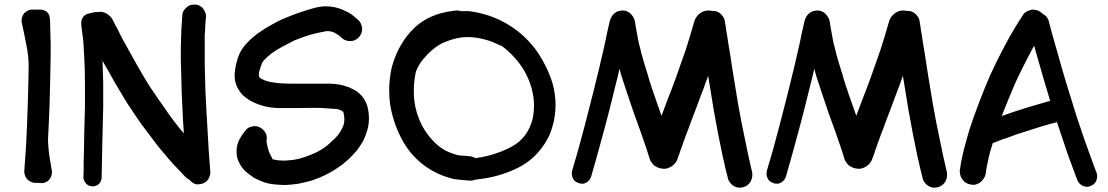

<svg xmlns="http://www.w3.org/2000/svg" viewBox="-20 -782 4924 853"><path d="M109.4 21.5C112.3 23.4 116.2 25.4 119.1 26.4C124 29.3 129.9 30.3 135.7 30.3H152.3C154.3 31.2 156.2 31.2 159.2 31.2H168C174.8 31.2 180.7 29.3 187.5 25.4C194.3 21.5 199.2 16.6 203.1 10.7C204.1 9.8 204.1 7.8 205.1 5.9C206.1 3.9 207 2 208 -1C210 -5.9 210.9 -11.7 210.9 -16.6C210.9 -19.5 210.9 -22.5 210 -25.4L204.1 -60.5C202.1 -73.2 200.2 -85 198.2 -96.7L195.3 -126L193.4 -155.3V-165C196.3 -215.8 198.2 -266.6 200.2 -316.4C201.2 -354.5 202.1 -391.6 203.1 -429.7C204.1 -467.8 204.1 -505.9 205.1 -543.9V-578.1C205.1 -589.8 205.1 -601.6 204.1 -613.3C204.1 -626 204.1 -639.6 203.1 -653.3C203.1 -666 203.1 -679.7 202.1 -692.4C202.1 -695.3 202.1 -698.2 201.2 -701.2C200.2 -708 199.2 -713.9 196.3 -718.8C193.4 -724.6 188.5 -729.5 181.6 -733.4C174.8 -737.3 168 -739.3 161.1 -739.3H121.1C116.2 -739.3 110.4 -738.3 105.5 -735.4C100.6 -733.4 96.7 -730.5 91.8 -727.5C85.9 -722.7 82 -716.8 79.1 -708C77.1 -703.1 76.2 -699.2 76.2 -694.3V-690.4V-683.6L85.9 -638.7L94.7 -594.7C96.7 -585.9 98.6 -577.1 99.6 -568.4C101.6 -559.6 102.5 -550.8 103.5 -542L105.5 -532.2V-522.5C106.4 -517.6 106.4 -513.7 106.4 -508.8C107.4 -503.9 107.4 -500 107.4 -495.1V-494.1L106.4 -432.6C105.5 -394.5 104.5 -357.4 103.5 -320.3L99.6 -212.9V-208C98.6 -207 98.6 -205.1 98.6 -203.1V-194.3C97.7 -164.1 95.7 -134.8 93.8 -104.5L90.8 -63.5L87.9 -22.5V-18.6C87.9 -11.7 89.8 -4.9 92.8 2C96.7 10.7 102.5 16.6 109.4 21.5Z M607.4 -231.4C631.8 -199.2 656.2 -166 680.7 -133.8C689.5 -123 698.2 -113.3 707 -102.5C715.8 -91.8 724.6 -82 733.4 -71.3C744.1 -58.6 755.9 -45.9 768.6 -33.2L803.7 3.9C808.6 8.8 813.5 12.7 820.3 15.6C826.2 22.5 833 28.3 839.8 32.2C844.7 35.2 850.6 37.1 857.4 37.1C860.4 37.1 863.3 37.1 866.2 36.1C877 35.2 885.7 32.2 892.6 27.3C899.4 22.5 905.3 15.6 909.2 6.8C912.1 -1 914.1 -8.8 915 -16.6C915 -17.6 915 -19.5 914.1 -20.5C909.2 -80.1 905.3 -140.6 902.3 -200.2C898.4 -259.8 895.5 -319.3 892.6 -379.9C891.6 -416 890.6 -453.1 889.6 -489.3V-626C890.6 -635.7 890.6 -645.5 891.6 -654.3C891.6 -662.1 891.6 -669.9 892.6 -678.7C893.6 -686.5 893.6 -694.3 894.5 -703.1C895.5 -705.1 895.5 -707 895.5 -710C895.5 -716.8 893.6 -722.7 890.6 -729.5C886.7 -738.3 881.8 -746.1 875 -751C868.2 -756.8 859.4 -760.7 849.6 -761.7H841.8C835 -761.7 828.1 -760.7 822.3 -757.8C814.5 -754.9 807.6 -749 800.8 -741.2C793.9 -733.4 791 -724.6 790 -715.8L786.1 -657.2C785.2 -647.5 785.2 -637.7 785.2 -627.9C784.2 -618.2 784.2 -608.4 784.2 -598.6C783.2 -580.1 783.2 -561.5 783.2 -543C783.2 -524.4 783.2 -505.9 784.2 -487.3C785.2 -450.2 786.1 -413.1 787.1 -375L793 -248L796.9 -189.5L779.3 -210C754.9 -240.2 732.4 -270.5 710.9 -302.7C688.5 -334 667 -365.2 645.5 -397.5C625 -430.7 604.5 -463.9 585.9 -498C567.4 -531.2 547.9 -565.4 529.3 -599.6C520.5 -615.2 512.7 -630.9 504.9 -647.5C496.1 -663.1 488.3 -678.7 480.5 -694.3C475.6 -704.1 467.8 -711.9 458 -718.8C448.2 -725.6 438.5 -728.5 427.7 -729.5C423.8 -729.5 419.9 -729.5 417 -728.5H412.1C407.2 -728.5 403.3 -728.5 399.4 -727.5C397.5 -726.6 395.5 -726.6 392.6 -726.6L386.7 -724.6H384.8C384.8 -723.6 384.8 -723.6 383.8 -723.6H380.9C377.9 -722.7 376 -722.7 374 -721.7C367.2 -720.7 361.3 -717.8 356.4 -713.9C350.6 -709 346.7 -703.1 343.8 -696.3C341.8 -691.4 340.8 -685.5 340.8 -679.7V-675.8C341.8 -662.1 343.8 -648.4 345.7 -633.8C347.7 -620.1 349.6 -606.4 350.6 -591.8L354.5 -521.5C356.4 -485.4 357.4 -450.2 357.4 -414.1V-306.6C356.4 -270.5 355.5 -235.4 354.5 -199.2C353.5 -163.1 353.5 -127 352.5 -90.8C351.6 -74.2 351.6 -58.6 351.6 -43C351.6 -26.4 351.6 -10.7 350.6 5.9C350.6 12.7 352.5 18.6 356.4 25.4C360.4 32.2 365.2 37.1 371.1 41C377 43.9 383.8 45.9 391.6 45.9C399.4 45.9 406.2 43.9 412.1 41C418 37.1 422.9 32.2 426.8 25.4C429.7 18.6 431.6 12.7 431.6 5.9L434.6 -149.4L438.5 -305.7V-415L435.5 -511.7C440.4 -502.9 446.3 -493.2 451.2 -484.4C479.5 -432.6 508.8 -382.8 539.1 -333C561.5 -298.8 584 -264.6 607.4 -231.4Z M1072.3 -19.5C1083 -9.8 1095.7 -1 1108.4 7.8C1121.1 14.6 1137.7 22.5 1158.2 29.3C1178.7 36.1 1208 39.1 1246.1 40C1266.6 39.1 1286.1 37.1 1305.7 34.2C1325.2 30.3 1344.7 25.4 1364.3 20.5C1389.6 11.7 1413.1 2 1435.5 -9.8C1458 -21.5 1479.5 -35.2 1501 -50.8C1508.8 -57.6 1518.6 -65.4 1529.3 -75.2C1540 -85.9 1552.7 -98.6 1565.4 -113.3C1576.2 -127.9 1585.9 -142.6 1594.7 -158.2C1602.5 -174.8 1608.4 -191.4 1613.3 -209C1617.2 -224.6 1619.1 -240.2 1619.1 -255.9C1619.1 -268.6 1618.2 -282.2 1615.2 -296.9C1609.4 -327.1 1594.7 -351.6 1571.3 -371.1C1565.4 -376 1559.6 -379.9 1553.7 -382.8C1546.9 -386.7 1540 -389.6 1533.2 -392.6C1532.2 -393.6 1531.2 -393.6 1530.3 -394.5C1529.3 -395.5 1527.3 -395.5 1526.4 -395.5C1500 -405.3 1473.6 -410.2 1445.3 -410.2H1301.8C1287.1 -410.2 1266.6 -410.2 1241.2 -411.1C1225.6 -412.1 1209 -413.1 1192.4 -416C1175.8 -418 1160.2 -422.9 1145.5 -429.7C1143.6 -430.7 1141.6 -431.6 1138.7 -433.6C1135.7 -434.6 1133.8 -436.5 1132.8 -438.5C1131.8 -440.4 1130.9 -442.4 1130.9 -444.3C1129.9 -446.3 1129.9 -448.2 1129.9 -450.2C1129.9 -459 1131.8 -466.8 1134.8 -474.6L1142.6 -498C1145.5 -505.9 1150.4 -512.7 1157.2 -518.6C1163.1 -525.4 1172.9 -534.2 1186.5 -544.9C1202.1 -555.7 1218.8 -566.4 1235.4 -575.2C1252 -584 1268.6 -592.8 1286.1 -601.6C1309.6 -611.3 1333 -620.1 1356.4 -627C1379.9 -633.8 1404.3 -638.7 1429.7 -643.6H1439.5C1444.3 -643.6 1451.2 -642.6 1459 -639.6C1462.9 -638.7 1466.8 -636.7 1469.7 -634.8L1478.5 -628.9C1481.4 -627.9 1483.4 -626 1486.3 -624C1489.3 -622.1 1491.2 -620.1 1493.2 -618.2L1496.1 -615.2C1497.1 -614.3 1498 -614.3 1499 -613.3C1505.9 -606.4 1513.7 -602.5 1524.4 -600.6C1528.3 -599.6 1532.2 -599.6 1536.1 -599.6C1542 -599.6 1546.9 -600.6 1551.8 -601.6C1560.5 -604.5 1568.4 -610.4 1575.2 -617.2C1582 -625 1585.9 -633.8 1587.9 -642.6C1588.9 -645.5 1588.9 -649.4 1588.9 -652.3C1588.9 -658.2 1587.9 -664.1 1585.9 -669.9C1583 -679.7 1578.1 -687.5 1571.3 -693.4C1566.4 -698.2 1561.5 -702.1 1556.6 -706.1L1542 -717.8C1535.2 -722.7 1528.3 -726.6 1521.5 -729.5C1514.6 -732.4 1507.8 -736.3 1501 -739.3C1477.5 -749 1453.1 -753.9 1428.7 -753.9C1410.2 -753.9 1390.6 -751 1371.1 -745.1C1326.2 -732.4 1284.2 -717.8 1245.1 -701.2C1223.6 -692.4 1203.1 -681.6 1182.6 -669.9C1163.1 -659.2 1143.6 -646.5 1124 -632.8C1107.4 -620.1 1091.8 -606.4 1078.1 -591.8C1063.5 -577.1 1051.8 -560.5 1043 -541C1031.2 -512.7 1024.4 -483.4 1022.5 -453.1V-445.3C1022.5 -417 1032.2 -391.6 1050.8 -368.2C1055.7 -361.3 1062.5 -355.5 1069.3 -350.6L1089.8 -335.9C1129.9 -313.5 1174.8 -301.8 1223.6 -301.8C1271.5 -301.8 1318.4 -301.8 1363.3 -302.7C1397.5 -302.7 1415 -302.7 1415 -301.8L1471.7 -297.9H1473.6C1476.6 -297.9 1480.5 -296.9 1483.4 -295.9L1492.2 -293C1495.1 -292 1497.1 -290 1499 -289.1L1504.9 -285.2C1507.8 -276.4 1508.8 -267.6 1509.8 -258.8V-252C1509.8 -245.1 1508.8 -238.3 1507.8 -231.4C1504.9 -221.7 1501 -212.9 1496.1 -204.1C1491.2 -195.3 1485.4 -187.5 1479.5 -179.7C1472.7 -170.9 1464.8 -164.1 1457 -157.2C1450.2 -150.4 1442.4 -142.6 1433.6 -135.7C1417 -123 1399.4 -111.3 1379.9 -102.5C1360.4 -93.8 1343.8 -87.9 1330.1 -83C1315.4 -78.1 1301.8 -75.2 1287.1 -72.3C1272.5 -70.3 1257.8 -69.3 1243.2 -68.4C1228.5 -68.4 1214.8 -69.3 1202.1 -72.3C1198.2 -73.2 1194.3 -73.2 1191.4 -74.2C1190.4 -75.2 1190.4 -75.2 1190.4 -76.2L1178.7 -99.6C1176.8 -103.5 1174.8 -107.4 1173.8 -111.3C1172.9 -116.2 1170.9 -120.1 1169.9 -124C1168.9 -128.9 1168 -132.8 1167 -137.7C1166 -141.6 1165 -145.5 1165 -150.4C1164.1 -151.4 1164.1 -153.3 1164.1 -154.3V-156.2C1165 -161.1 1165 -165 1165 -168.9C1165 -174.8 1164.1 -179.7 1163.1 -184.6C1160.2 -193.4 1154.3 -200.2 1147.5 -207C1139.6 -213.9 1130.9 -218.8 1122.1 -220.7C1119.1 -221.7 1116.2 -221.7 1113.3 -221.7C1107.4 -221.7 1101.6 -220.7 1094.7 -218.8C1084 -215.8 1076.2 -210 1071.3 -203.1C1062.5 -192.4 1053.7 -180.7 1046.9 -168C1040 -156.2 1035.2 -143.6 1032.2 -128.9C1031.2 -122.1 1031.2 -116.2 1031.2 -109.4C1031.2 -103.5 1031.2 -97.7 1032.2 -90.8C1034.2 -78.1 1038.1 -66.4 1044.9 -54.7C1051.8 -41 1061.5 -29.3 1072.3 -19.5ZM1505.9 -284.2H1506.8V-283.2L1505.9 -284.2Z M1858.4 -51.8C1898.4 -20.5 1944.3 1 1997.1 13.7L2032.2 17.6L2067.4 20.5H2071.3C2078.1 20.5 2084 19.5 2088.9 16.6C2096.7 15.6 2103.5 14.6 2110.4 13.7C2169.9 6.8 2226.6 -9.8 2280.3 -36.1C2334 -62.5 2377 -103.5 2408.2 -157.2C2416 -170.9 2422.9 -184.6 2427.7 -199.2C2432.6 -212.9 2436.5 -227.5 2440.4 -242.2C2445.3 -267.6 2448.2 -292 2448.2 -316.4C2448.2 -348.6 2443.4 -380.9 2434.6 -412.1C2418 -466.8 2391.6 -517.6 2357.4 -565.4C2320.3 -613.3 2277.3 -650.4 2227.5 -678.7C2177.7 -707 2124 -724.6 2064.5 -732.4H2028.3C2023.4 -734.4 2017.6 -735.4 2011.7 -735.4H2005.9L1985.4 -732.4C1978.5 -731.4 1972.7 -730.5 1965.8 -729.5C1900.4 -716.8 1846.7 -688.5 1805.7 -642.6C1764.6 -597.7 1736.3 -543 1719.7 -479.5C1712.9 -447.3 1709 -414.1 1709 -381.8C1709 -361.3 1710 -341.8 1712.9 -321.3C1720.7 -268.6 1737.3 -217.8 1761.7 -169.9C1786.1 -122.1 1818.4 -83 1858.4 -51.8ZM2067.4 -87.9C2048.8 -89.8 2037.1 -90.8 2030.3 -90.8C2023.4 -90.8 2012.7 -92.8 2000 -96.7C1967.8 -106.4 1939.5 -122.1 1916 -144.5C1891.6 -167 1872.1 -193.4 1855.5 -222.7C1836.9 -258.8 1825.2 -296.9 1820.3 -336.9C1819.3 -350.6 1818.4 -364.3 1818.4 -378.9C1818.4 -405.3 1821.3 -430.7 1826.2 -457C1827.1 -460 1827.1 -461.9 1828.1 -464.8C1835 -482.4 1844.7 -499 1855.5 -513.7C1868.2 -529.3 1881.8 -543.9 1897.5 -557.6C1916 -574.2 1935.5 -586.9 1958 -595.7C1979.5 -604.5 2002 -611.3 2026.4 -615.2C2037.1 -616.2 2048.8 -617.2 2059.6 -617.2C2072.3 -617.2 2085 -616.2 2097.7 -614.3C2121.1 -610.4 2144.5 -604.5 2168 -595.7C2174.8 -592.8 2180.7 -589.8 2187.5 -586.9C2194.3 -584 2200.2 -581.1 2207 -578.1C2208 -577.1 2210 -577.1 2211.9 -576.2C2238.3 -555.7 2262.7 -532.2 2283.2 -505.9C2310.5 -470.7 2330.1 -431.6 2341.8 -389.6C2348.6 -364.3 2352.5 -338.9 2352.5 -313.5C2352.5 -295.9 2350.6 -278.3 2347.7 -259.8C2334 -200.2 2302.7 -157.2 2253.9 -130.9C2205.1 -104.5 2152.3 -87.9 2096.7 -80.1C2095.7 -80.1 2093.8 -80.1 2092.8 -79.1C2085 -84 2076.2 -86.9 2067.4 -87.9Z M2865.2 -80.1C2866.2 -79.1 2866.2 -77.1 2866.2 -76.2C2869.1 -67.4 2874 -60.5 2878.9 -54.7C2885.7 -45.9 2895.5 -40 2907.2 -36.1C2915 -33.2 2922.9 -32.2 2930.7 -32.2C2933.6 -32.2 2937.5 -32.2 2941.4 -33.2C2952.1 -36.1 2961.9 -41 2971.7 -48.8C2980.5 -57.6 2987.3 -66.4 2990.2 -77.1C2995.1 -88.9 2999 -100.6 3002.9 -113.3C3007.8 -125 3011.7 -136.7 3015.6 -149.4C3019.5 -159.2 3023.4 -168.9 3026.4 -178.7C3030.3 -189.5 3034.2 -199.2 3038.1 -209C3048.8 -239.3 3060.5 -269.5 3072.3 -299.8C3083 -330.1 3094.7 -360.4 3106.4 -390.6C3113.3 -409.2 3119.1 -426.8 3126 -445.3L3132.8 -404.3L3150.4 -295.9C3157.2 -260.7 3163.1 -225.6 3169.9 -189.5L3191.4 -84C3195.3 -68.4 3199.2 -52.7 3202.1 -37.1L3213.9 9.8C3215.8 18.6 3220.7 27.3 3227.5 34.2C3234.4 42 3243.2 46.9 3252 49.8C3256.8 50.8 3260.7 51.8 3265.6 51.8C3270.5 51.8 3275.4 50.8 3281.2 49.8C3291 46.9 3298.8 43 3305.7 36.1C3312.5 29.3 3317.4 21.5 3320.3 10.7C3321.3 5.9 3322.3 2 3322.3 -2V-5.9C3322.3 -9.8 3322.3 -13.7 3321.3 -17.6C3309.6 -67.4 3298.8 -116.2 3289.1 -166C3278.3 -215.8 3268.6 -266.6 3259.8 -316.4C3253.9 -351.6 3248 -386.7 3242.2 -422.9C3236.3 -459 3230.5 -494.1 3225.6 -529.3L3219.7 -564.5C3217.8 -577.1 3215.8 -588.9 3213.9 -600.6C3211.9 -615.2 3210 -628.9 3207 -643.6C3205.1 -658.2 3203.1 -672.9 3200.2 -687.5C3199.2 -696.3 3195.3 -705.1 3188.5 -712.9C3181.6 -721.7 3173.8 -727.5 3165 -730.5C3160.2 -732.4 3155.3 -733.4 3149.4 -733.4H3145.5C3138.7 -734.4 3132.8 -735.4 3127 -735.4C3122.1 -735.4 3116.2 -734.4 3111.3 -733.4C3100.6 -730.5 3090.8 -724.6 3082 -715.8C3073.2 -707 3067.4 -697.3 3064.5 -686.5C3052.7 -644.5 3040 -602.5 3026.4 -560.5C3011.7 -518.6 2997.1 -477.5 2982.4 -435.5C2971.7 -405.3 2960 -376 2948.2 -345.7C2938.5 -320.3 2928.7 -293.9 2918.9 -267.6L2887.7 -356.4C2877 -387.7 2866.2 -418.9 2857.4 -451.2C2847.7 -482.4 2837.9 -513.7 2829.1 -545.9C2827.1 -554.7 2825.2 -564.5 2822.3 -574.2C2819.3 -584 2817.4 -593.8 2815.4 -603.5C2812.5 -617.2 2810.5 -630.9 2807.6 -645.5C2804.7 -660.2 2802.7 -673.8 2800.8 -687.5C2798.8 -696.3 2794.9 -705.1 2788.1 -713.9C2781.2 -722.7 2774.4 -728.5 2765.6 -731.4C2759.8 -734.4 2752.9 -735.4 2746.1 -735.4C2743.2 -735.4 2740.2 -735.4 2737.3 -734.4C2726.6 -733.4 2717.8 -729.5 2710.9 -723.6C2703.1 -717.8 2697.3 -710 2693.4 -700.2C2690.4 -695.3 2689.5 -690.4 2688.5 -685.5C2687.5 -682.6 2687.5 -680.7 2686.5 -677.7L2676.8 -634.8C2673.8 -620.1 2670.9 -606.4 2668 -591.8C2665 -580.1 2663.1 -568.4 2660.2 -557.6C2657.2 -545.9 2655.3 -534.2 2652.3 -523.4C2644.5 -489.3 2636.7 -456.1 2627.9 -421.9C2620.1 -387.7 2611.3 -354.5 2602.5 -320.3L2576.2 -217.8L2548.8 -116.2L2521.5 -22.5C2520.5 -18.6 2520.5 -14.6 2520.5 -11.7C2520.5 -7.8 2520.5 -3.9 2521.5 1C2524.4 8.8 2527.3 15.6 2532.2 20.5C2537.1 25.4 2543.9 29.3 2552.7 32.2C2557.6 33.2 2561.5 34.2 2566.4 34.2C2569.3 34.2 2572.3 34.2 2575.2 33.2C2582 31.2 2588.9 27.3 2594.7 21.5C2600.6 15.6 2604.5 8.8 2606.4 2C2621.1 -47.9 2634.8 -97.7 2648.4 -147.5C2662.1 -197.3 2675.8 -248 2688.5 -297.9C2697.3 -332 2705.1 -366.2 2713.9 -400.4C2720.7 -425.8 2726.6 -451.2 2732.4 -476.6C2737.3 -456.1 2743.2 -436.5 2750 -417L2782.2 -320.3C2792 -291 2801.8 -262.7 2812.5 -234.4C2823.2 -206.1 2833 -176.8 2842.8 -148.4C2846.7 -136.7 2850.6 -125 2854.5 -114.3C2857.4 -103.5 2861.3 -91.8 2865.2 -80.1Z M3730.5 -80.1C3731.4 -79.1 3731.4 -77.1 3731.4 -76.2C3734.4 -67.4 3739.3 -60.5 3744.1 -54.7C3751 -45.9 3760.7 -40 3772.5 -36.1C3780.3 -33.2 3788.1 -32.2 3795.9 -32.2C3798.8 -32.2 3802.7 -32.2 3806.6 -33.2C3817.4 -36.1 3827.1 -41 3836.9 -48.8C3845.7 -57.6 3852.5 -66.4 3855.5 -77.1C3860.4 -88.9 3864.3 -100.6 3868.2 -113.3C3873 -125 3877 -136.7 3880.9 -149.4C3884.8 -159.2 3888.7 -168.9 3891.6 -178.7C3895.5 -189.5 3899.4 -199.2 3903.3 -209C3914.1 -239.3 3925.8 -269.5 3937.5 -299.8C3948.2 -330.1 3960 -360.4 3971.7 -390.6C3978.5 -409.2 3984.4 -426.8 3991.2 -445.3L3998 -404.3L4015.6 -295.9C4022.5 -260.7 4028.3 -225.6 4035.2 -189.5L4056.6 -84C4060.5 -68.4 4064.5 -52.7 4067.4 -37.1L4079.1 9.8C4081.1 18.6 4085.9 27.3 4092.8 34.2C4099.6 42 4108.4 46.9 4117.2 49.8C4122.1 50.8 4126 51.8 4130.9 51.8C4135.7 51.8 4140.6 50.8 4146.5 49.8C4156.2 46.9 4164.1 43 4170.9 36.1C4177.7 29.3 4182.6 21.5 4185.5 10.7C4186.5 5.9 4187.5 2 4187.5 -2V-5.9C4187.5 -9.8 4187.5 -13.7 4186.5 -17.6C4174.8 -67.4 4164.1 -116.2 4154.3 -166C4143.6 -215.8 4133.8 -266.6 4125 -316.4C4119.1 -351.6 4113.3 -386.7 4107.4 -422.9C4101.6 -459 4095.7 -494.1 4090.8 -529.3L4085 -564.5C4083 -577.1 4081.1 -588.9 4079.1 -600.6C4077.1 -615.2 4075.2 -628.9 4072.3 -643.6C4070.3 -658.2 4068.4 -672.9 4065.4 -687.5C4064.5 -696.3 4060.5 -705.1 4053.7 -712.9C4046.9 -721.7 4039.1 -727.5 4030.3 -730.5C4025.4 -732.4 4020.5 -733.4 4014.6 -733.4H4010.7C4003.9 -734.4 3998 -735.4 3992.2 -735.4C3987.3 -735.4 3981.4 -734.4 3976.6 -733.4C3965.8 -730.5 3956.1 -724.6 3947.3 -715.8C3938.5 -707 3932.6 -697.3 3929.7 -686.5C3918 -644.5 3905.3 -602.5 3891.6 -560.5C3877 -518.6 3862.3 -477.5 3847.7 -435.5C3836.9 -405.3 3825.2 -376 3813.5 -345.7C3803.7 -320.3 3793.9 -293.9 3784.2 -267.6L3752.9 -356.4C3742.2 -387.7 3731.4 -418.9 3722.7 -451.2C3712.9 -482.4 3703.1 -513.7 3694.3 -545.9C3692.4 -554.7 3690.4 -564.5 3687.5 -574.2C3684.6 -584 3682.6 -593.8 3680.7 -603.5C3677.7 -617.2 3675.8 -630.9 3672.9 -645.5C3669.9 -660.2 3668 -673.8 3666 -687.5C3664.1 -696.3 3660.2 -705.1 3653.3 -713.9C3646.5 -722.7 3639.6 -728.5 3630.9 -731.4C3625 -734.4 3618.2 -735.4 3611.3 -735.4C3608.4 -735.4 3605.5 -735.4 3602.5 -734.4C3591.8 -733.4 3583 -729.5 3576.2 -723.6C3568.4 -717.8 3562.5 -710 3558.6 -700.2C3555.7 -695.3 3554.7 -690.4 3553.7 -685.5C3552.7 -682.6 3552.7 -680.7 3551.8 -677.7L3542 -634.8C3539.1 -620.1 3536.1 -606.4 3533.2 -591.8C3530.3 -580.1 3528.3 -568.4 3525.4 -557.6C3522.5 -545.9 3520.5 -534.2 3517.6 -523.4C3509.8 -489.3 3502 -456.1 3493.2 -421.9C3485.4 -387.7 3476.6 -354.5 3467.8 -320.3L3441.4 -217.8L3414.1 -116.2L3386.7 -22.5C3385.7 -18.6 3385.7 -14.6 3385.7 -11.7C3385.7 -7.8 3385.7 -3.9 3386.7 1C3389.6 8.8 3392.6 15.6 3397.5 20.5C3402.3 25.4 3409.2 29.3 3418 32.2C3422.9 33.2 3426.8 34.2 3431.6 34.2C3434.6 34.2 3437.5 34.2 3440.4 33.2C3447.3 31.2 3454.1 27.3 3460 21.5C3465.8 15.6 3469.7 8.8 3471.7 2C3486.3 -47.9 3500 -97.7 3513.7 -147.5C3527.3 -197.3 3541 -248 3553.7 -297.9C3562.5 -332 3570.3 -366.2 3579.1 -400.4C3585.9 -425.8 3591.8 -451.2 3597.7 -476.6C3602.5 -456.1 3608.4 -436.5 3615.2 -417L3647.5 -320.3C3657.2 -291 3667 -262.7 3677.7 -234.4C3688.5 -206.1 3698.2 -176.8 3708 -148.4C3711.9 -136.7 3715.8 -125 3719.7 -114.3C3722.7 -103.5 3726.6 -91.8 3730.5 -80.1Z M4751 -22.5 4766.6 18.6C4769.5 25.4 4773.4 32.2 4780.3 37.1C4787.1 43 4794.9 45.9 4801.8 46.9C4804.7 47.9 4806.6 47.9 4808.6 47.9C4814.5 47.9 4820.3 46.9 4825.2 43.9C4834 41 4839.8 37.1 4844.7 30.3C4849.6 24.4 4852.5 17.6 4853.5 8.8C4854.5 5.9 4854.5 3.9 4854.5 1C4854.5 -4.9 4853.5 -9.8 4851.6 -14.6C4846.7 -27.3 4841.8 -41 4836.9 -53.7C4832 -67.4 4827.1 -81.1 4822.3 -93.8L4810.5 -127L4798.8 -159.2L4763.7 -262.7C4752.9 -297.9 4742.2 -333 4731.4 -367.2C4719.7 -403.3 4709 -440.4 4698.2 -476.6C4687.5 -513.7 4677.7 -550.8 4667 -586.9C4662.1 -603.5 4657.2 -621.1 4652.3 -638.7C4647.5 -656.2 4643.6 -673.8 4638.7 -690.4C4636.7 -697.3 4632.8 -704.1 4626 -710.9C4622.1 -714.8 4618.2 -717.8 4613.3 -719.7C4610.4 -722.7 4607.4 -724.6 4604.5 -727.5C4595.7 -734.4 4586.9 -737.3 4577.1 -738.3C4575.2 -739.3 4573.2 -739.3 4571.3 -739.3C4563.5 -739.3 4555.7 -737.3 4546.9 -733.4C4537.1 -729.5 4529.3 -723.6 4524.4 -714.8C4496.1 -671.9 4469.7 -627.9 4446.3 -583C4421.9 -538.1 4399.4 -492.2 4377.9 -445.3C4361.3 -407.2 4345.7 -368.2 4331.1 -330.1C4316.4 -291 4301.8 -252 4289.1 -212.9C4282.2 -190.4 4275.4 -167 4269.5 -144.5C4262.7 -122.1 4257.8 -99.6 4252.9 -76.2C4251 -67.4 4249 -59.6 4248 -50.8C4247.1 -42 4246.1 -34.2 4244.1 -25.4V-18.6C4244.1 -11.7 4246.1 -3.9 4249 3.9C4253.9 13.7 4259.8 21.5 4267.6 27.3C4275.4 33.2 4285.2 37.1 4295.9 38.1C4298.8 39.1 4301.8 39.1 4304.7 39.1C4311.5 39.1 4318.4 37.1 4325.2 34.2C4334 30.3 4340.8 23.4 4347.7 14.6C4354.5 5.9 4358.4 -2.9 4359.4 -12.7C4360.4 -19.5 4361.3 -25.4 4362.3 -32.2L4366.2 -51.8C4370.1 -73.2 4375 -93.8 4380.9 -114.3L4390.6 -146.5C4392.6 -147.5 4394.5 -147.5 4396.5 -148.4L4431.6 -162.1C4436.5 -164.1 4442.4 -166 4447.3 -167C4462.9 -172.9 4478.5 -178.7 4495.1 -184.6L4543.9 -200.2C4561.5 -206.1 4579.1 -211.9 4595.7 -216.8L4648.4 -232.4C4657.2 -234.4 4665 -236.3 4673.8 -239.3H4675.8L4723.6 -96.7C4727.5 -85.9 4731.4 -74.2 4736.3 -62.5C4741.2 -49.8 4746.1 -36.1 4751 -22.5ZM4438.5 -287.1C4453.1 -323.2 4467.8 -360.4 4483.4 -396.5C4498 -430.7 4514.6 -463.9 4531.2 -497.1C4544.9 -524.4 4559.6 -551.8 4574.2 -579.1C4581.1 -553.7 4588.9 -528.3 4595.7 -503.9C4611.3 -449.2 4627 -394.5 4643.6 -340.8L4645.5 -334C4628.9 -329.1 4611.3 -324.2 4594.7 -319.3C4567.4 -311.5 4541 -303.7 4514.6 -294.9C4498 -290 4480.5 -284.2 4463.9 -278.3C4453.1 -274.4 4441.4 -270.5 4430.7 -266.6C4433.6 -273.4 4435.5 -280.3 4438.5 -287.1Z"/></svg>

Font: Citrustime FakeCyr
Style: Regular
Weight: 400
Version: Version 1.1